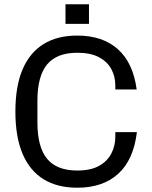

<svg xmlns="http://www.w3.org/2000/svg" viewBox="-20 -866 709 896"><path d="M340.4 10Q247.6 10 183.4 -29.5Q119.2 -69 85.5 -148Q51.8 -227 51.8 -345Q51.8 -464 85.5 -542.5Q119.2 -621 183.4 -660.5Q247.6 -700 340.4 -700Q458.8 -700 530 -636.5Q601.2 -573 617.8 -448.6H518.2V-466.6Q518.2 -508.8 499.7 -543.3Q481.2 -577.8 442.3 -598.8Q403.4 -619.8 340.4 -619.8Q245.2 -619.8 199.9 -565.4Q154.6 -511 154.6 -395.2V-294.8Q154.6 -179.4 199.9 -124.8Q245.2 -70.2 340.4 -70.2Q403.4 -70.2 442.3 -92Q481.2 -113.8 499.7 -149.8Q518.2 -185.8 518.2 -229V-249.4H618.8Q603.6 -121 532.2 -55.5Q460.8 10 340.4 10ZM285.6 -754.6V-846H395.2V-754.6Z"/></svg>

Font: Mozilla Headline ExtraLight
Style: Regular
Weight: 200
Designer: Studio DRAMA
Foundry: Studio DRAMA
Version: Version 1.000